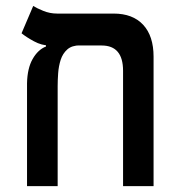

<svg xmlns="http://www.w3.org/2000/svg" viewBox="-20 -632 626 652"><path d="M501.5 -439.5V0H397.9V-391.6Q397.9 -477.5 325.2 -477.5H147.9Q121.6 -477.5 95.5 -491.7Q69.3 -505.9 53.2 -519L92.8 -611.8Q104 -604.5 126.7 -595.2Q149.4 -585.9 173.8 -585.9H365.7Q430.7 -585.9 466.1 -547.9Q501.5 -509.8 501.5 -439.5ZM136.2 -474.1V-510.3L252 -478Q224.1 -478 208.5 -464.1Q192.9 -450.2 186 -428.7Q179.2 -407.2 177.5 -383.5Q175.8 -359.9 175.8 -339.8V0H71.8V-349.1Q72.8 -399.9 90.8 -431.6Q108.9 -463.4 136.2 -474.1Z"/></svg>

Font: Cascadia Code Medium
Style: Regular
Weight: 500
Monospace: yes
Designer: Aaron Bell
Foundry: Saja Typeworks
Version: Version 2407.024